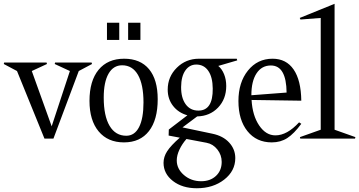

<svg xmlns="http://www.w3.org/2000/svg" viewBox="-60 -732 1897 1014"><path d="M-40 -394 -38.1 -401.9H186L188 -394L107.9 -356.9L212.9 -64.9L309.1 -356.9L229 -394L231 -401.9H423.8L425.8 -394L356 -356.9L222.2 0H174.8L29.8 -356.9Z M412.6 -199.2Q412.6 -305.2 460.7 -363.5Q508.8 -421.9 595.7 -421.9Q681.2 -421.9 727.1 -366.7Q772.9 -311.5 772.9 -208Q772.9 -99.1 726.6 -39.6Q680.2 20 594.7 20Q509.3 20 460.9 -38.1Q412.6 -96.2 412.6 -199.2ZM487.8 -216.8Q487.8 -119.6 518.8 -67.4Q549.8 -15.1 606.9 -15.1Q650.9 -15.1 674.3 -60.5Q697.8 -106 697.8 -190.9Q697.8 -285.6 668.7 -336.4Q639.6 -387.2 585 -387.2Q538.6 -387.2 513.2 -342.8Q487.8 -298.3 487.8 -216.8ZM504.9 -521V-611.8H569.8V-521ZM616.7 -521V-611.8H681.6V-521Z M825.7 -258.8Q825.7 -326.7 873.8 -374.3Q921.9 -421.9 990.7 -421.9H1190.4L1192.9 -413.1L1092.8 -383.8Q1112.3 -367.7 1123.5 -339.8Q1134.8 -312 1134.8 -277.8Q1134.8 -209 1091.6 -163.8Q1048.3 -118.7 981.4 -117.2L903.8 -59.1L1061.5 -25.9Q1118.2 -14.2 1150.4 21Q1182.6 56.2 1182.6 103Q1182.6 170.9 1124 216.6Q1065.4 262.2 979.5 262.2Q902.8 262.2 853.3 223.9Q803.7 185.5 803.7 127.9Q803.7 96.2 823 66.4Q842.3 36.6 889.6 -4.9L830.6 -16.1L831.5 -47.9L929.7 -123Q881.8 -136.7 853.8 -172.9Q825.7 -209 825.7 -258.8ZM873.5 115.2Q873.5 159.7 911.4 192.4Q949.2 225.1 1002.4 225.1Q1050.8 225.1 1080.8 196.8Q1110.8 168.5 1110.8 123Q1110.8 86.4 1087.9 57.4Q1064.9 28.3 1030.8 22L924.8 2Q901.9 27.8 887.7 58.1Q873.5 88.4 873.5 115.2ZM896.5 -272.9Q896 -215.3 920.4 -181.6Q944.8 -147.9 987.8 -147.9Q1064.9 -147.9 1063.5 -264.2Q1063 -324.7 1040 -357.9Q1017.1 -391.1 976.6 -391.1Q940.9 -391.1 918.9 -359.9Q897 -328.6 896.5 -272.9Z M1453.6 -243.2Q1452.1 -386.2 1370.6 -386.2Q1322.3 -386.2 1294.9 -344.7Q1267.6 -303.2 1267.6 -230V-229ZM1199.2 -198.2Q1199.2 -296.9 1249.5 -359.4Q1299.8 -421.9 1379.4 -421.9Q1451.7 -421.9 1490.7 -365Q1529.8 -308.1 1531.2 -200.2L1268.6 -204.1Q1273.4 -121.6 1308.8 -69.3Q1344.2 -17.1 1394.5 -17.1Q1456.1 -17.1 1519.5 -85.9L1531.2 -78.1Q1492.7 -25.9 1457.3 -2.9Q1421.9 20 1375.5 20Q1294.4 20 1246.8 -39.3Q1199.2 -98.6 1199.2 -198.2Z M1526.9 -628.9 1522.9 -637.2 1707 -711.9V-46.9L1816.9 -7.8L1814.9 0H1525.9L1523.9 -7.8L1633.8 -46.9V-637.2Z"/></svg>

Font: Halibut Cnd
Style: Regular
Weight: 400
Width: 3
Designer: Matteo Maggi
Foundry: Collletttivo
Version: Version 3.080 | FøM Fix